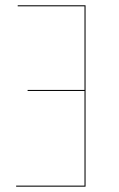

<svg xmlns="http://www.w3.org/2000/svg" viewBox="-20 -700 446 720"><path d="M46.4 -680.2H300.8V0H40.5V-3.9H296.9V-358.9H83.5V-362.8H296.9V-676.3H46.4Z"/></svg>

Font: Fira Sans Compressed Four
Style: Regular
Weight: 100
Width: 1
Designer: Carrois Corporate & Edenspiekermann AG
Foundry: Carrois Corporate GbR & Edenspiekermann AG
Version: Version 4.203;PS 004.203;hotconv 1.0.88;makeotf.lib2.5.64775